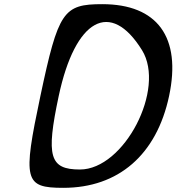

<svg xmlns="http://www.w3.org/2000/svg" viewBox="-20 -867 847 922"><path d="M174 -406C88 0 97 35 284 35C549 35 732 -124 792 -406C852 -688 736 -847 471 -847C284 -847 260 -812 174 -406ZM262 -406C341 -777 511 -870 662 -626C777 -440 576 -53 364 -53C218 -53 200 -115 262 -406Z"/></svg>

Font: Venom Sans
Style: Obl
Weight: 400
Version: Version 1.001